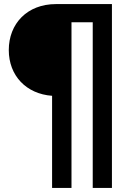

<svg xmlns="http://www.w3.org/2000/svg" viewBox="-20 -720 637 940"><path d="M235 200H330V-611H434V200H528V-700H254C113 -700 23 -604 23 -475C23 -349 109 -260 235 -251Z"/></svg>

Font: Vanilla Cream
Style: Bold
Weight: 700
Designer: Jeremy Tribby, Jinavaṁso
Foundry: Tribby Type
Version: Version 1.422;Glyphs 3.1.2 (3151)